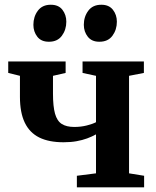

<svg xmlns="http://www.w3.org/2000/svg" viewBox="-20 -808 672 828"><path d="M311.5 0V-50L394 -60.5V-228.5Q377 -219 356 -211.2Q335 -203.5 310 -199Q285 -194.5 254 -194.5Q190.5 -194.5 149 -215.2Q107.5 -236 86.8 -279.2Q66 -322.5 66 -390.5V-481L15.5 -493.5V-543H263V-493.5L208.5 -481V-404Q208.5 -349.5 217.2 -318Q226 -286.5 246.2 -273.5Q266.5 -260.5 300.5 -260.5Q329 -260.5 354.5 -267Q380 -273.5 394 -281V-481L336 -493.5V-543H600.5V-493.5L536.5 -481V-60.5L601.5 -50V0ZM190.5 -628Q157.5 -628 140.8 -649.8Q124 -671.5 124 -701Q124 -736 143.2 -761.8Q162.5 -787.5 198.5 -787.5H199.5Q232.5 -787.5 249.2 -765.8Q266 -744 266 -714.5Q266 -680 247 -654Q228 -628 191.5 -628ZM408 -628Q375.5 -628 358.5 -649.8Q341.5 -671.5 341.5 -701Q341.5 -736 360.8 -761.8Q380 -787.5 416.5 -787.5H417.5Q450 -787.5 467 -765.8Q484 -744 484 -714.5Q484 -680 465 -654Q446 -628 409 -628Z"/></svg>

Font: Merriweather 48pt
Style: Bold
Weight: 700
Version: Version 2.100